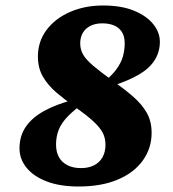

<svg xmlns="http://www.w3.org/2000/svg" viewBox="-20 -662 630 699"><path d="M266 17Q198 17 150 -1.5Q102 -20 76.5 -51.5Q51 -83 51 -122Q51 -167 74 -200.5Q97 -234 140.5 -258Q184 -282 245 -298L260 -320L292 -292Q252 -264 228 -239.5Q204 -215 194 -190Q184 -165 184 -136Q184 -109 194.5 -90Q205 -71 225.5 -60.5Q246 -50 275 -50Q303 -50 323 -60.5Q343 -71 353.5 -90Q364 -109 364 -135Q364 -160 353.5 -179.5Q343 -199 319 -221Q295 -243 253 -273Q216 -299 185.5 -325Q155 -351 136.5 -382.5Q118 -414 118 -456Q118 -511 149.5 -553Q181 -595 235 -618.5Q289 -642 355 -642Q422 -642 468 -623Q514 -604 538 -574Q562 -544 562 -510Q562 -473 543 -443Q524 -413 486.5 -391Q449 -369 394 -351L379 -329L346 -354Q384 -383 402.5 -408Q421 -433 427.5 -456.5Q434 -480 434 -505Q434 -530 423.5 -546Q413 -562 395 -569.5Q377 -577 352 -577Q327 -577 308.5 -567.5Q290 -558 281 -541.5Q272 -525 272 -504Q272 -482 282.5 -463.5Q293 -445 319.5 -422.5Q346 -400 392 -367Q434 -337 465.5 -309.5Q497 -282 514.5 -251Q532 -220 532 -178Q532 -123 500.5 -78.5Q469 -34 409.5 -8.5Q350 17 266 17Z"/></svg>

Font: Source Serif 4 Black
Style: Italic
Weight: 900
Italic angle: -12°
Designer: Frank Grießhammer
Foundry: Adobe Systems Incorporated
Version: Version 4.004;hotconv 1.0.116;makeotfexe 2.5.65601